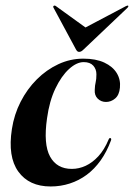

<svg xmlns="http://www.w3.org/2000/svg" viewBox="-20 -664 484 694"><path d="M282.5 -439.5Q257 -439.5 229.5 -414.5Q202 -389.5 180.2 -344Q158.5 -298.5 150 -236.5Q136.5 -142.5 161 -98Q185.5 -53.5 239.5 -53.5Q265.5 -53.5 289.8 -64.8Q314 -76 335.5 -99.2Q357 -122.5 372.5 -159.5Q374 -163 375.5 -164.2Q377 -165.5 379 -165Q381 -164.5 381.8 -162Q382.5 -159.5 381 -156Q366 -115.5 343.8 -84.2Q321.5 -53 293.5 -32.2Q265.5 -11.5 232.5 -0.8Q199.5 10 163 10Q85 10 46.2 -43.8Q7.5 -97.5 23 -197.5Q31 -250 54.5 -296Q78 -342 113 -377Q148 -412 191 -432Q234 -452 281 -452Q326.5 -452 357 -437.8Q387.5 -423.5 402 -399.8Q416.5 -376 413.5 -347Q411 -320.5 396.2 -308Q381.5 -295.5 363 -295.5Q345.5 -295.5 333.2 -307.5Q321 -319.5 322.5 -339.5Q323 -356 325.8 -366.8Q328.5 -377.5 328.5 -395.5Q328.5 -414 317 -426.8Q305.5 -439.5 282.5 -439.5ZM313.5 -547 182 -642Q180 -643.5 178 -643.8Q176 -644 174.5 -643Q173 -642.5 172.5 -640.5Q172 -638.5 173.5 -636L254.5 -485.5Q257 -481 259.5 -478.8Q262 -476.5 266 -476.5Q270.5 -476.5 274.2 -478.8Q278 -481 282.5 -485.5L441 -636Q443 -638.5 443.8 -640.5Q444.5 -642.5 443.5 -643Q442.5 -644 440.5 -643.8Q438.5 -643.5 435.5 -642L255.5 -547Z"/></svg>

Font: Fraunces 120pt SemiBold
Style: Italic
Weight: 600
Italic angle: -16°
Version: Version 1.000;[b76b70a41]